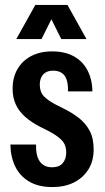

<svg xmlns="http://www.w3.org/2000/svg" viewBox="-20 -749 423 777"><path d="M192 8Q136 8 98.5 -14Q61 -36 42 -74.5Q23 -113 22 -164H126Q125 -132 132.5 -112Q140 -92 154.5 -82Q169 -72 190 -72Q220 -72 234 -89Q248 -106 248 -132Q248 -163 229.5 -182Q211 -201 174 -220L142 -236Q107 -254 82 -276Q57 -298 44 -326Q31 -354 31 -390Q31 -435 50.5 -469Q70 -503 106 -522Q142 -541 191 -541Q242 -541 278 -521.5Q314 -502 333.5 -465.5Q353 -429 354 -379H255Q256 -407 250 -425.5Q244 -444 230.5 -453.5Q217 -463 195 -463Q178 -463 166 -456.5Q154 -450 147.5 -437Q141 -424 141 -406Q141 -377 158 -359Q175 -341 211 -323L237 -310Q270 -294 298 -272.5Q326 -251 342.5 -220.5Q359 -190 359 -144Q359 -97 337.5 -63Q316 -29 279 -10.5Q242 8 192 8ZM46 -591 123 -729H253L330 -591H228L188 -671L148 -591Z"/></svg>

Font: Hubot Sans Condensed SemiBold
Style: Regular
Weight: 600
Width: 3
Designer: Deni Anggara
Foundry: GitHub, Inc., Subsidiary of Microsoft Corporation
Version: Version 2.000